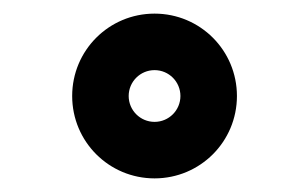

<svg xmlns="http://www.w3.org/2000/svg" viewBox="-20 -844 440 282"><path d="M207 -824C140 -824 86 -770 86 -703C86 -636 140 -582 207 -582C274 -582 328 -636 328 -703C328 -770 274 -824 207 -824ZM207 -741C228 -741 245 -724 245 -703C245 -682 228 -665 207 -665C186 -665 169 -682 169 -703C169 -724 186 -741 207 -741Z"/></svg>

Font: Montserrat arm Black
Style: Regular
Weight: 900
Designer: Julieta Ulanovsky
Foundry: Julieta Ulanovsky
Version: Version 6.000;PS 006.000;hotconv 1.0.88;makeotf.lib2.5.64775